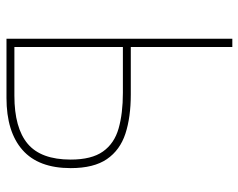

<svg xmlns="http://www.w3.org/2000/svg" viewBox="-94 -660 754 607"><g transform="rotate(90 283.5 -357.0)"><path d="M103 0V-714H129V-393H279Q351 -393 403 -376Q455 -359 483.5 -317.5Q512 -276 512 -203Q512 -101 454.5 -50.5Q397 0 290 0ZM283 -25Q385 -25 435 -67Q485 -109 485 -203Q485 -269 459.5 -305Q434 -341 386.5 -354.5Q339 -368 274 -368H129V-25Z"/></g></svg>

Font: Noto Sans Thin
Style: Regular
Weight: 100
Designer: Monotype Design Team
Foundry: Monotype Imaging Inc.
Version: Version 2.007